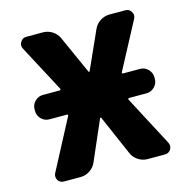

<svg xmlns="http://www.w3.org/2000/svg" viewBox="-107 -859 928 943"><g transform="rotate(-15 356.5 -388.0)"><path d="M113.3 -334Q89.8 -334 72.8 -351.1Q55.7 -368.2 55.7 -391.6V-400.4Q55.7 -423.8 72.8 -440.9Q89.8 -458 113.3 -458H199.2Q202.1 -458 203.6 -460Q205.1 -461.9 204.1 -464.8L77.1 -704.1Q73.2 -711.9 73.2 -720.7Q73.2 -729.5 79.1 -738.3Q88.9 -754.9 108.4 -754.9H192.4Q218.8 -754.9 240.7 -740.7Q262.7 -726.6 273.4 -702.1L359.4 -510.7Q360.4 -508.8 362.3 -508.8Q364.3 -508.8 365.2 -510.7L451.2 -702.1Q461.9 -726.6 483.9 -740.7Q505.9 -754.9 532.2 -754.9H612.3Q631.8 -754.9 641.6 -738.3Q647.5 -729.5 647.5 -720.7Q647.5 -711.9 643.6 -704.1L516.6 -464.8Q515.6 -461.9 517.1 -460Q518.6 -458 521.5 -458H607.4Q630.9 -458 647.9 -440.9Q665 -423.8 665 -400.4V-391.6Q665 -368.2 647.9 -351.1Q630.9 -334 607.4 -334H517.6Q515.6 -334 514.2 -332Q512.7 -330.1 513.7 -327.1L648.4 -71.3Q652.3 -63.5 652.3 -55.7Q652.3 -45.9 647.5 -37.1Q636.7 -20.5 617.2 -20.5H529.3Q502.9 -20.5 481 -35.2Q459 -49.8 449.2 -73.2L361.3 -275.4Q360.4 -277.3 358.4 -277.3Q356.4 -277.3 355.5 -275.4L267.6 -73.2Q257.8 -49.8 235.8 -35.2Q213.9 -20.5 187.5 -20.5H103.5Q84 -20.5 73.2 -37.1Q68.4 -45.9 68.4 -55.7Q68.4 -63.5 72.3 -71.3L207 -327.1Q208 -330.1 206.5 -332Q205.1 -334 203.1 -334Z"/></g></svg>

Font: Gen Jyuu Gothic Heavy
Style: Bold
Weight: 900
Designer: [Source Han Sans]
Ryoko NISHIZUKA  (kana & ideographs); Paul D. Hunt (Latin, Greek & Cyrillic); Wenlong ZHANG  (bopomofo
Version: Version 1.002.20150607